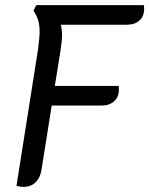

<svg xmlns="http://www.w3.org/2000/svg" viewBox="-20 -720 580 746"><path d="M540 -686Q540 -656 521.5 -640Q503 -624 474 -624H216Q221 -608 221 -583Q221 -563 215 -523L193 -386H441Q442 -382 442 -374Q442 -343 423.5 -326.5Q405 -310 376 -310H181L141 -59Q136 -29 118 -11.5Q100 6 72 6Q57 6 44 2L127 -523Q134 -576 134 -596Q134 -621 128.5 -640Q123 -659 110 -679L121 -700H539Q540 -696 540 -686Z"/></svg>

Font: Thasadith
Style: Bold Italic
Weight: 700
Italic angle: -9°
Designer: Cadson Demak Co.,Ltd.
Foundry: Cadson Demak Co.,Ltd.
Version: Version 1.000; ttfautohint (v1.6)